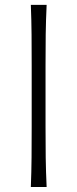

<svg xmlns="http://www.w3.org/2000/svg" viewBox="-20 -752 311 772"><path d="M104 0H167.5Q164.6 -62 163.8 -119.1Q163.1 -176.3 163.1 -243.7V-488.3Q163.1 -556.2 163.8 -613.3Q164.6 -670.4 167.5 -732.4H104Q106.4 -670.4 106.9 -613.3Q107.4 -556.2 107.4 -488.3V-243.7Q107.4 -176.3 106.9 -119.1Q106.4 -62 104 0Z"/></svg>

Font: Pinar FD VF
Style: Regular
Weight: 300
Designer: Amin Abedi
Version: Version 2.000